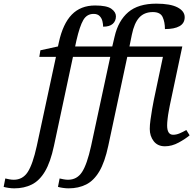

<svg xmlns="http://www.w3.org/2000/svg" viewBox="-160 -790 1071 1050"><path d="M-82 240Q-97 240 -113.5 237.5Q-130 235 -140 232L-131 186Q-123 188 -109.5 190.5Q-96 193 -85 193Q-36 193 -8.5 151Q19 109 41 9L146 -479H55L61 -515L157 -536L162 -559Q184 -660 232.5 -710Q281 -760 360 -760Q424 -760 449 -742Q474 -724 474 -701Q474 -675 456.5 -659.5Q439 -644 404 -644Q404 -658 400 -674.5Q396 -691 384.5 -702.5Q373 -714 352 -714Q315 -714 295.5 -680.5Q276 -647 258 -569L251 -536H454L467 -591Q487 -677 541.5 -723.5Q596 -770 695 -770Q772 -770 811 -749.5Q850 -729 850 -696Q850 -663 822 -647Q794 -631 742 -631Q742 -669 729.5 -696.5Q717 -724 676 -724Q629 -724 601.5 -694Q574 -664 561 -600L548 -536H837L769 -215Q767 -204 763 -183Q759 -162 756.5 -140Q754 -118 754 -104Q754 -53 787 -53Q804 -53 822 -60.5Q840 -68 859 -79L877 -50Q855 -31 817.5 -10.5Q780 10 742 10Q702 10 680.5 -18Q659 -46 659 -85Q659 -106 663 -135Q667 -164 672 -193.5Q677 -223 681 -242L731 -479H536L432 8Q413 97 383 147.5Q353 198 311 219Q269 240 215 240Q200 240 183.5 237.5Q167 235 157 232L166 186Q174 188 187.5 190.5Q201 193 212 193Q261 193 288.5 151Q316 109 338 9L443 -479H239L135 8Q116 97 86 147.5Q56 198 14 219Q-28 240 -82 240Z"/></svg>

Font: NotoSerif-Italic
Style: Regular
Weight: 400
Italic angle: -12°
Designer: Monotype Design Team
Foundry: Monotype Imaging Inc.
Version: Version 2.007; ttfautohint (v1.8) -l 8 -r 50 -G 200 -x 14 -D